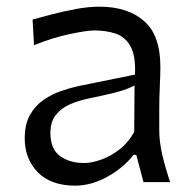

<svg xmlns="http://www.w3.org/2000/svg" viewBox="-20 -554 586 584"><path d="M209 10.7Q134.8 10.7 95 -30Q55.2 -70.8 55.2 -133.3Q55.2 -175.8 71 -204.1Q86.9 -232.4 112.3 -250Q137.7 -267.6 166.3 -277.3Q194.8 -287.1 220.2 -292.5L390.6 -327.1Q393.1 -384.3 377 -413.1Q360.8 -441.9 332 -451.7Q303.2 -461.4 266.1 -461.4Q244.6 -461.4 192.4 -450.4Q140.1 -439.5 83.5 -416.5L79.1 -494.6Q103.5 -501.5 138.2 -510.5Q172.9 -519.5 210.9 -526.6Q249 -533.7 282.7 -533.7Q367.7 -533.7 417.7 -490.5Q467.8 -447.3 467.8 -351.1Q467.8 -327.6 466.1 -291.5Q464.4 -255.4 464.4 -222.2V-157.7Q464.4 -123.5 473.4 -84.2Q482.4 -44.9 497.6 0H416.5L394.5 -83H386.2Q354.5 -42.5 305.7 -15.9Q256.8 10.7 209 10.7ZM236.3 -58.1Q258.8 -58.1 287.6 -68.4Q316.4 -78.6 343.5 -99.6Q370.6 -120.6 388.2 -152.8L389.2 -293.9Q380.9 -289.6 366.9 -283.9Q353 -278.3 326.2 -271.5Q299.3 -264.6 251.5 -254.9Q220.2 -248.5 193.1 -236.8Q166 -225.1 149.7 -204.3Q133.3 -183.6 133.3 -149.9Q133.3 -100.6 162.6 -79.3Q191.9 -58.1 236.3 -58.1Z"/></svg>

Font: Pinar DS2-Regular
Style: Regular
Weight: 400
Designer: Amin Abedi
Version: Version 2.000